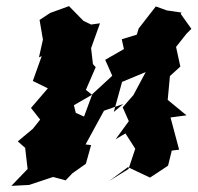

<svg xmlns="http://www.w3.org/2000/svg" viewBox="-20 -581 644 626"><path d="M432 -488 426 -468 377 -453 384 -421 323 -386 346 -334 281 -274 254 -201 227 -213 221 -238 280 -272 260 -288 292 -362 283 -372 277 -424 306 -505 277 -501 252 -513 205 -561 144 -539 109 -516 120 -452 107 -394 116 -398 87 -317 136 -293 81 -229 111 -191 87 -161 38 -120 62 -99 70 -30 17 25 75 22 153 -4 194 7 216 -16 260 -47 277 -108 259 -110 319 -220 382 -242 351 -216 378 -314 455 -346 415 -271 380 -231 400 -186 357 -127 389 -146 421 -96 399 -30 336 9 397 -36 469 -2C489 -15 509 -28 528 -41L540 -90L564 -93L536 -198L588 -205L526 -256V-247L534 -333L568 -364L554 -428L588 -471L604 -487L569 -536L572 -540L524 -547L488 -560C470 -536 450 -512 432 -488Z"/></svg>

Font: Asimov Aggro
Style: It
Weight: 500
Designer: Google
Version: Version 2.000980; 2014